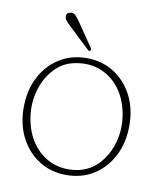

<svg xmlns="http://www.w3.org/2000/svg" viewBox="-72 -650 601 719"><g transform="rotate(10 228.5 -291.0)"><path d="M228.5 -434.5Q286.5 -434.5 331.8 -406Q377 -377.5 403 -327.8Q429 -278 429 -213Q429 -148 403 -97.5Q377 -47 331.8 -18.5Q286.5 10 228 10Q170 10 124.8 -18.5Q79.5 -47 53.5 -97Q27.5 -147 27.5 -211.5Q27.5 -277 53.5 -327.2Q79.5 -377.5 124.8 -406Q170 -434.5 228.5 -434.5ZM265.5 -15.5Q313.5 -24.5 345.8 -59.5Q378 -94.5 391.8 -143.2Q405.5 -192 398 -243Q389 -302 359.8 -342.5Q330.5 -383 286.8 -400.8Q243 -418.5 191 -409Q143 -400.5 110.8 -365.5Q78.5 -330.5 64.8 -281.5Q51 -232.5 58.5 -181.5Q67.5 -122.5 97 -82Q126.5 -41.5 170.2 -24Q214 -6.5 265.5 -15.5ZM176.5 -562 235.5 -475.5Q237 -473.5 238.2 -470.2Q239.5 -467 236.5 -464.5Q232 -460.5 227 -465.5L148 -540Q139 -548.5 132.2 -555.8Q125.5 -563 124 -571Q121.5 -589 139 -591.5Q149.5 -594 157.5 -586Q165.5 -578 176.5 -562Z"/></g></svg>

Font: Fraunces 144pt S100 Thin
Style: Regular
Weight: 100
Version: Version 1.000; ttfautohint (v1.8.3)